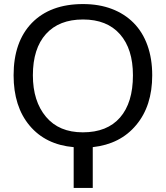

<svg xmlns="http://www.w3.org/2000/svg" viewBox="-20 -718 818 946"><path d="M343 208V7Q205 -5 126 -99Q47 -193 47 -347Q47 -512 137 -605Q228 -698 389 -698Q468 -698 531 -674Q594 -650 638.5 -605Q683 -560 706.5 -494.5Q730 -429 730 -347Q730 -196 651 -102Q573 -8 437 7V208ZM635 -347Q635 -477 571 -549.5Q507 -622 389 -622Q271 -622 206.5 -550.5Q142 -479 142 -347Q142 -219 207 -142Q271 -66 388 -66Q508 -66 571.5 -139Q635 -212 635 -347Z"/></svg>

Font: Libra Sans
Style: Regular
Weight: 400
Foundry: Context Ltd
Version: Version 1.000; ttfautohint (v1.3)